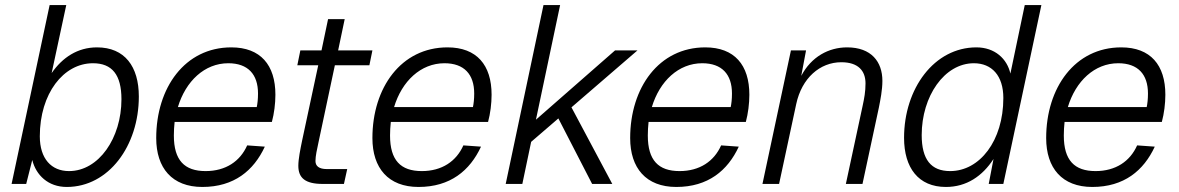

<svg xmlns="http://www.w3.org/2000/svg" viewBox="-20 -730 4681 762"><path d="M245 12C411 12 531 -151 531 -347C531 -466 475 -542 365 -542C288 -542 228 -502 185 -440L243 -710H177L26 0H84L108 -95C123 -35 171 12 245 12ZM254 -51C184 -51 138 -100 138 -189C138 -359 232 -479 349 -479C425 -479 462 -433 462 -336C462 -182 372 -51 254 -51Z M783 12C909 12 987 -53 1031 -148L961 -153C933 -90 876 -51 796 -51C712 -51 670 -94 670 -192C670 -210 671 -228 673 -246H1059C1068 -279 1073 -319 1073 -354C1073 -472 1014 -542 898 -542C714 -542 600 -382 600 -182C600 -63 663 12 783 12ZM886 -479C964 -479 1004 -435 1004 -359C1004 -336 1002 -320 999 -305H686C717 -408 792 -479 886 -479Z M1261 0H1345L1358 -59H1277C1246 -59 1232 -71 1232 -91C1232 -111 1238 -137 1244 -165L1309 -471H1446L1458 -530H1322L1348 -654H1282L1256 -530H1172L1160 -471H1243L1179 -172C1172 -138 1164 -99 1164 -72C1164 -24 1191 0 1261 0Z M1641 12C1767 12 1845 -53 1889 -148L1819 -153C1791 -90 1734 -51 1654 -51C1570 -51 1528 -94 1528 -192C1528 -210 1529 -228 1531 -246H1917C1926 -279 1931 -319 1931 -354C1931 -472 1872 -542 1756 -542C1572 -542 1458 -382 1458 -182C1458 -63 1521 12 1641 12ZM1744 -479C1822 -479 1862 -435 1862 -359C1862 -336 1860 -320 1857 -305H1544C1575 -408 1650 -479 1744 -479Z M1987 0H2053L2088 -167L2196 -260L2330 0H2410L2248 -304L2510 -530H2421L2107 -255L2203 -710H2137Z M2664 12C2790 12 2868 -53 2912 -148L2842 -153C2814 -90 2757 -51 2677 -51C2593 -51 2551 -94 2551 -192C2551 -210 2552 -228 2554 -246H2940C2949 -279 2954 -319 2954 -354C2954 -472 2895 -542 2779 -542C2595 -542 2481 -382 2481 -182C2481 -63 2544 12 2664 12ZM2767 -479C2845 -479 2885 -435 2885 -359C2885 -336 2883 -320 2880 -305H2567C2598 -408 2673 -479 2767 -479Z M3006 0H3072L3140 -317C3162 -420 3234 -483 3319 -483C3386 -483 3415 -449 3415 -399C3415 -366 3410 -340 3404 -312L3337 0H3403L3468 -303C3474 -333 3482 -373 3482 -409C3482 -485 3438 -542 3342 -542C3269 -542 3200 -505 3160 -429L3179 -530H3119Z M3734 12C3816 12 3879 -31 3923 -99L3904 0H3962L4113 -710H4047L3990 -438C3977 -496 3929 -542 3855 -542C3688 -542 3568 -379 3568 -183C3568 -64 3625 12 3734 12ZM3751 -51C3675 -51 3638 -97 3638 -194C3638 -348 3728 -479 3845 -479C3916 -479 3962 -430 3962 -341C3962 -171 3868 -51 3751 -51Z M4315 12C4441 12 4519 -53 4563 -148L4493 -153C4465 -90 4408 -51 4328 -51C4244 -51 4202 -94 4202 -192C4202 -210 4203 -228 4205 -246H4591C4600 -279 4605 -319 4605 -354C4605 -472 4546 -542 4430 -542C4246 -542 4132 -382 4132 -182C4132 -63 4195 12 4315 12ZM4418 -479C4496 -479 4536 -435 4536 -359C4536 -336 4534 -320 4531 -305H4218C4249 -408 4324 -479 4418 -479Z"/></svg>

Font: Geist Light
Style: Italic
Weight: 300
Italic angle: -12°
Designer: Basement.studio, Andrés Briganti, Mateo Zaragoza
Foundry: Basement.studio, Vercel, Andrés Briganti, Guido Ferreyra, Mateo Zaragoza
Version: Version 1.500